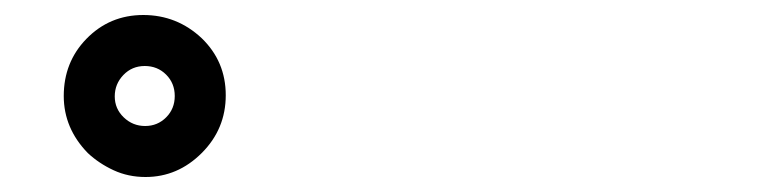

<svg xmlns="http://www.w3.org/2000/svg" viewBox="-20 -850 1040 256"><path d="M174 -614Q151 -614 131.5 -623Q112 -632 97 -646Q65 -679 65 -722Q65 -767 95 -798Q126 -830 171 -830Q216 -830 249 -799Q281 -768 281 -723Q281 -678 249 -646Q217 -614 174 -614ZM145 -693.5Q157 -682 173.5 -682Q190 -682 201.5 -693.5Q213 -705 213 -722Q213 -739 201.5 -750.5Q190 -762 173 -762Q156 -762 144.5 -750Q133 -738 133 -721.5Q133 -705 145 -693.5Z"/></svg>

Font: Tsunagi Gothic Black
Style: Regular
Weight: 900
Designer: Yoshimichi Ohira
Foundry: Positype
Version: Version 1.001